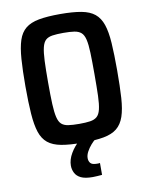

<svg xmlns="http://www.w3.org/2000/svg" viewBox="-96 -765 804 1035"><g transform="rotate(-10 305.5 -248.0)"><path d="M305 8Q235 8 189 -0.5Q143 -9 116 -31Q89 -53 76 -92.5Q63 -132 58.5 -194Q54 -256 54 -344Q54 -432 58.5 -494Q63 -556 76 -595.5Q89 -635 116 -657Q143 -679 189 -687.5Q235 -696 305 -696Q375 -696 421 -687.5Q467 -679 494 -657Q521 -635 534.5 -595.5Q548 -556 552 -494Q556 -432 556 -344Q556 -256 552 -194Q548 -132 534.5 -92.5Q521 -53 494 -31Q467 -9 421 -0.5Q375 8 305 8ZM305 -95Q341 -95 364.5 -98.5Q388 -102 402 -114Q416 -126 422.5 -153Q429 -180 430.5 -226Q432 -272 432 -344Q432 -416 430.5 -462Q429 -508 422.5 -535Q416 -562 402 -574Q388 -586 364.5 -589.5Q341 -593 305 -593Q269 -593 245.5 -589.5Q222 -586 208.5 -574Q195 -562 188.5 -535Q182 -508 180 -462Q178 -416 178 -344Q178 -272 180 -226Q182 -180 188.5 -153Q195 -126 208.5 -114Q222 -102 245.5 -98.5Q269 -95 305 -95ZM327 200Q285 200 262.5 189Q240 178 230.5 159Q221 140 221 119Q221 86 241 52Q261 18 293 -10L377 0Q365 9 351 25Q337 41 327 59.5Q317 78 317 95Q317 111 326 122Q335 133 362 133Q364 133 369 133Q374 133 378 132V197Q364 198 352 199Q340 200 327 200Z"/></g></svg>

Font: Saira SemiCondensed SemiBold
Style: Regular
Weight: 600
Width: 4
Designer: Hector Gatti with collaboration of the Omnibus-Type team
Foundry: Omnibus-Type
Version: Version 1.101